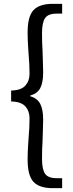

<svg xmlns="http://www.w3.org/2000/svg" viewBox="-20 -811 378 1001"><path d="M124 21Q124 -11 126 -45Q128 -79 129 -91Q134 -146 134 -194Q134 -232 112 -256.5Q90 -281 38 -282V-339Q90 -340 112 -364.5Q134 -389 134 -426Q134 -475 129 -530Q128 -542 126 -576Q124 -610 124 -642Q124 -726 155 -758.5Q186 -791 255 -791H304V-740H275Q231 -740 215 -716.5Q199 -693 199 -637Q199 -589 202 -542Q202 -526 203.5 -494Q205 -462 205 -434Q205 -379 189.5 -351Q174 -323 138 -313V-309Q174 -299 189.5 -270Q205 -241 205 -187Q205 -160 203.5 -127.5Q202 -95 202 -80Q199 -32 199 16Q199 72 215 95Q231 118 275 118H304V170H255Q186 170 155 137.5Q124 105 124 21Z"/></svg>

Font: Noto Sans SC
Style: Regular
Weight: 400
Designer: Ryoko NISHIZUKA ____ (kana & ideographs); Paul D. Hunt (Latin, Greek & Cyrillic); Wenlong ZHANG ___ (bopomofo); Sandoll 
Foundry: Adobe Systems Incorporated
Version: Version 1.004